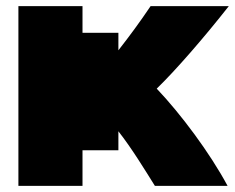

<svg xmlns="http://www.w3.org/2000/svg" viewBox="-20 -576 766 626"><path d="M249 30V-86H366V-148C410 -92 453 -21 485 30H722C664 -78 569 -205 491 -287C553 -347 645 -453 726 -556H471C436 -504 402 -458 366 -412V-469H249V-556H40V30Z"/></svg>

Font: Repo ExtraBlack
Style: Regular
Weight: 400
Designer: Stefan Peev
Foundry: Context Ltd
Version: Version 001.502